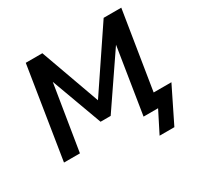

<svg xmlns="http://www.w3.org/2000/svg" viewBox="-181 -912 1314 1283"><g transform="rotate(-30 476.0 -270.5)"><path d="M698 164 781 0H669L751 -516L753 -513L481 -114H403L257 -512L261 -513L178 0H55L167 -705H295L464 -235L453 -237L768 -705H904L808 -106H945L812 164Z"/></g></svg>

Font: Nunito Sans 8pt
Style: Bold Italic
Weight: 700
Italic angle: -9°
Version: Version 3.101;gftools[0.9.27]